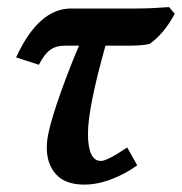

<svg xmlns="http://www.w3.org/2000/svg" viewBox="-20 -512 507 535"><path d="M341.3 -384.8H273.9Q225.1 -210.9 225.1 -140.1Q225.1 -63.5 261.2 -63.5Q278.3 -63.5 334.5 -101.1L362.3 -51.3Q330.1 -27.8 290.8 -12.7Q251.5 2.4 214.8 2.4Q162.6 2.4 136.5 -25.9Q110.4 -54.2 110.4 -100.6Q110.4 -121.6 116.2 -146.5Q125.5 -188 150.6 -258.1Q175.8 -328.1 200.2 -384.8H160.2Q136.2 -384.8 119.9 -373Q103.5 -361.3 88.4 -331.5L24.9 -352.1Q87.4 -488.3 178.2 -488.3H359.4Q400.4 -488.3 451.2 -492.2L466.8 -473.6Q438 -418.9 397 -389.6Q375.5 -384.8 341.3 -384.8Z"/></svg>

Font: Flanker
Style: Bold Italic
Weight: 700
Italic angle: -12°
Designer: Flanker
Version: Version 2.000